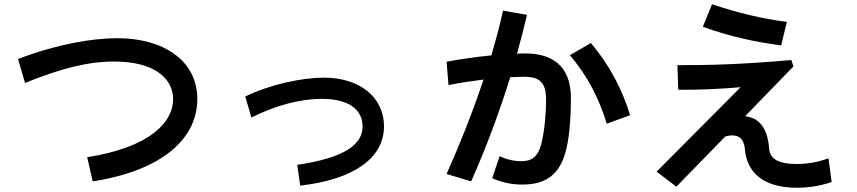

<svg xmlns="http://www.w3.org/2000/svg" viewBox="-20 -830 4040 905"><path d="M65 -552 98 -439C263 -506 393 -540 518 -540C708 -540 796 -460 796 -362C796 -256 690 -136 391 -89L417 25C749 -27 910 -179 910 -363C910 -549 744 -650 534 -650C415 -650 249 -622 65 -552Z M1136 -375 1165 -276C1274 -331 1391 -364 1497 -364C1638 -364 1689 -303 1689 -234C1689 -149 1605 -86 1381 -53L1395 45C1648 16 1790 -85 1790 -235C1790 -371 1676 -464 1507 -464C1404 -464 1252 -432 1136 -375Z M2464 -760 2351 -780C2336 -711 2317 -641 2296 -569C2227 -562 2153 -552 2085 -539L2094 -429C2148 -440 2205 -448 2259 -455C2210 -307 2150 -156 2085 -10L2201 25C2274 -140 2335 -305 2385 -466C2409 -467 2431 -468 2451 -468C2523 -468 2554 -442 2554 -360C2554 -306 2548 -215 2531 -150C2515 -90 2486 -70 2436 -70C2403 -70 2366 -79 2335 -94L2300 10C2345 30 2391 40 2441 40C2559 40 2620 -12 2648 -122C2668 -201 2671 -306 2671 -368C2671 -528 2573 -578 2457 -578C2445 -578 2432 -578 2417 -577C2434 -639 2450 -700 2464 -760ZM2666 -570C2753 -468 2804 -363 2840 -247L2950 -287C2914 -406 2852 -526 2765 -627Z M3173 -523 3177 -407C3283 -406 3378 -411 3471 -419L3075 -21L3168 50L3399 -187C3452 -201 3486 -185 3491 -127C3499 -27 3567 55 3736 55C3785 55 3842 48 3900 28L3885 -84C3832 -64 3780 -57 3736 -57C3644 -57 3608 -84 3605 -131C3598 -231 3554 -276 3492 -282L3720 -517L3710 -547C3483 -527 3320 -522 3173 -523ZM3293 -704C3417 -658 3546 -631 3662 -616L3689 -727C3575 -741 3459 -769 3336 -810Z"/></svg>

Font: KT Kiyosuna Sans Bold
Style: Regular
Weight: 700
Designer: [Zen Kaku Gothic] Yoshimichi Ohira
Version: Version 1.010;Glyphs 3.1.2 (3151)